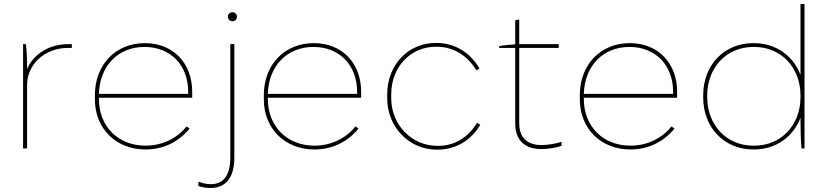

<svg xmlns="http://www.w3.org/2000/svg" viewBox="-20 -740 4125 957"><path d="M95 0H115V-315C115 -425 209 -501 317 -501C320 -501 335 -501 338 -501V-520H320C228 -520 148 -473 115 -396C115 -445 113 -493 109 -520H95Z M705 5H706C792 5 869 -31 925 -99L910 -110C861 -49 787 -14 706 -14H705C569 -14 473 -110 473 -247V-253H938V-283C938 -426 842 -525 703 -525H702C556 -525 453 -418 453 -265V-245C453 -99 558 5 705 5ZM473 -272C477 -412 569 -506 700 -506H701C830 -506 918 -415 918 -283V-272Z M1139 -634C1151 -634 1161 -643 1161 -657C1161 -669 1151 -679 1139 -679C1125 -679 1116 -669 1116 -657C1116 -643 1125 -634 1139 -634ZM1030 197C1106 197 1148 144 1148 46V-520H1128V41C1128 133 1096 178 1030 178C1010 178 989 173 969 165V187C988 194 1010 197 1030 197Z M1547 5H1548C1634 5 1711 -31 1767 -99L1752 -110C1703 -49 1629 -14 1548 -14H1547C1411 -14 1315 -110 1315 -247V-253H1780V-283C1780 -426 1684 -525 1545 -525H1544C1398 -525 1295 -418 1295 -265V-245C1295 -99 1400 5 1547 5ZM1315 -272C1319 -412 1411 -506 1542 -506H1543C1672 -506 1760 -415 1760 -283V-272Z M2157 6H2161C2251 6 2328 -40 2374 -118L2358 -128C2313 -54 2245 -13 2164 -13H2160C2033 -13 1930 -117 1930 -250V-270C1930 -406 2026 -507 2153 -507H2157C2238 -507 2309 -465 2354 -390L2370 -398C2325 -478 2246 -526 2156 -526H2152C2014 -526 1910 -416 1910 -270V-250C1910 -106 2020 6 2157 6Z M2679 3C2712 3 2754 -4 2779 -13V-33C2753 -24 2709 -17 2679 -17C2607 -17 2568 -55 2568 -126V-501H2765V-520H2568V-643L2548 -639V-519C2520 -517 2484 -514 2468 -510V-501H2548V-125C2548 -42 2594 3 2679 3Z M3122 5H3123C3209 5 3286 -31 3342 -99L3327 -110C3278 -49 3204 -14 3123 -14H3122C2986 -14 2890 -110 2890 -247V-253H3355V-283C3355 -426 3259 -525 3120 -525H3119C2973 -525 2870 -418 2870 -265V-245C2870 -99 2975 5 3122 5ZM2890 -272C2894 -412 2986 -506 3117 -506H3118C3247 -506 3335 -415 3335 -283V-272Z M3734 5H3738C3847 5 3934 -58 3970 -153V-135C3970 -85 3972 -31 3975 0H3990V-720H3970V-367C3934 -462 3847 -525 3738 -525H3734C3590 -525 3485 -416 3485 -266V-254C3485 -104 3590 5 3734 5ZM3734 -14C3602 -14 3505 -116 3505 -256V-264C3505 -404 3602 -506 3734 -506H3740C3873 -506 3970 -404 3970 -264V-256C3970 -116 3873 -14 3740 -14Z"/></svg>

Font: Fixel Display Thin
Style: Regular
Weight: 100
Designer: AlfaBravo + MacPaw
Foundry: Kyrylo Tkachov, Marchela Mozhyna, Serhii Makarenko, Maria Weinstein, Zakhar Kryvoshyya
Version: Version 1.211